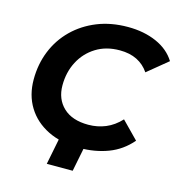

<svg xmlns="http://www.w3.org/2000/svg" viewBox="-122 -821 1008 1074"><g transform="rotate(15 381.5 -283.5)"><path d="M399 12Q292 12 214.5 -26.5Q137 -65 95 -133.5Q53 -202 53 -292Q53 -381 84 -457.5Q115 -534 173 -591Q231 -648 310.5 -680Q390 -712 488 -712Q581 -712 653.5 -680Q726 -648 763 -588L646 -492Q619 -532 577 -553Q535 -574 477 -574Q398 -574 339.5 -537.5Q281 -501 249 -439.5Q217 -378 217 -302Q217 -223 268 -174.5Q319 -126 413 -126Q466 -126 513 -145.5Q560 -165 599 -207L695 -109Q640 -45 564.5 -16.5Q489 12 399 12ZM431 -31 396 145H246L281 -31Z"/></g></svg>

Font: Montserrat
Style: Bold Italic
Weight: 700
Italic angle: -11.3°
Designer: Julieta Ulanovsky
Foundry: Julieta Ulanovsky
Version: Version 9.000; ttfautohint (v1.8.4.7-5d5b)